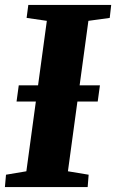

<svg xmlns="http://www.w3.org/2000/svg" viewBox="-29 -763 474 783"><path d="M-9 0 -4.5 -50.5 78.5 -64.5 162 -678 79.5 -690 86.5 -743H424.5L418.5 -690L331.5 -678L248 -64.5L332.5 -50.5L328.5 0ZM38.5 -349 47.5 -415H378.5L369.5 -349Z"/></svg>

Font: Merriweather 20pt Black
Style: Italic
Weight: 900
Italic angle: -7.8°
Version: Version 2.101